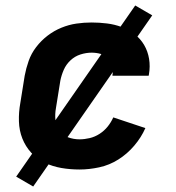

<svg xmlns="http://www.w3.org/2000/svg" viewBox="-20 -610 640 700"><path d="M270 8Q236 8 204 2.5Q172 -3 143.5 -16.5Q115 -30 94 -53Q73 -76 61.5 -105Q50 -134 49 -167.5Q48 -201 54 -234L70 -334Q75 -361 84.5 -388Q94 -415 112 -438.5Q130 -462 153.5 -480Q177 -498 204 -509Q231 -520 258.5 -524Q286 -528 314 -528Q342 -528 370 -524.5Q398 -521 423.5 -511.5Q449 -502 470.5 -485.5Q492 -469 505.5 -446Q519 -423 523.5 -395.5Q528 -368 523 -339Q523 -338 522.5 -336.5Q522 -335 522 -334H390Q390 -335 390 -335.5Q390 -336 390 -336Q393 -353 389 -369.5Q385 -386 374 -397.5Q363 -409 347 -413.5Q331 -418 314 -418Q294 -418 273.5 -411.5Q253 -405 237 -390Q221 -375 212.5 -355.5Q204 -336 200 -316L184 -216Q180 -194 182 -172.5Q184 -151 196 -134Q208 -117 228 -109.5Q248 -102 270 -102Q288 -102 307 -106.5Q326 -111 343 -122Q360 -133 372.5 -148.5Q385 -164 393 -182L510 -143Q495 -109 469.5 -79Q444 -49 411.5 -28.5Q379 -8 342 0Q305 8 270 8ZM101 70 39 34 473 -590 535 -554Z"/></svg>

Font: Iosevka SS04 XBd Ex
Style: Italic
Weight: 800
Width: 7
Italic angle: -9°
Monospace: yes
Designer: Belleve Invis
Foundry: Belleve Invis
Version: Version 19.0.0; ttfautohint (v1.8.4)